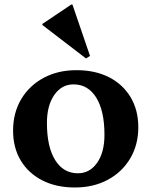

<svg xmlns="http://www.w3.org/2000/svg" viewBox="-20 -817 671 851"><path d="M312 14Q229 14 167.5 -17.5Q106 -49 72 -105.5Q38 -162 38 -238Q38 -317 74 -377.5Q110 -438 173.5 -472Q237 -506 319 -506Q402 -506 463.5 -474.5Q525 -443 559 -386Q593 -329 593 -253Q593 -175 557 -114.5Q521 -54 457.5 -20Q394 14 312 14ZM325 -49Q378 -49 410.5 -95.5Q443 -142 443 -219Q443 -326 406.5 -384.5Q370 -443 306 -443Q253 -443 220.5 -396Q188 -349 188 -272Q188 -166 224.5 -107.5Q261 -49 325 -49ZM361 -558 168 -706V-711L296 -797H301L379 -569Z"/></svg>

Font: Platypi SemiBold
Style: Regular
Weight: 600
Designer: David Sargent
Foundry: Bolt Cutter Type
Version: Version 1.200; ttfautohint (v1.8.4.7-5d5b)